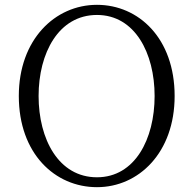

<svg xmlns="http://www.w3.org/2000/svg" viewBox="-20 -761 802 796"><path d="M382 15C555 15 704 -128 704 -363C704 -602 555 -741 382 -741C208 -741 58 -597 58 -363C58 -124 208 15 382 15ZM382 -26C223 -26 140 -184 140 -363C140 -541 223 -699 382 -699C539 -699 621 -541 621 -363C621 -184 539 -26 382 -26Z"/></svg>

Font: Kiri Minchoo Light
Style: Regular
Weight: 300
Designer: Ryoko NISHIZUKA 西塚涼子 (kana & ideographs); Frank Grießhammer (Latin, Greek & Cyrillic);
akenotsuki.com/eyeben/fonts/ (U+
Foundry: Adobe
akenotsuki.com/eyeben/fonts/
Version: Version 4.002;hotconv 1.0.119;makeotfexe 2.5.65604